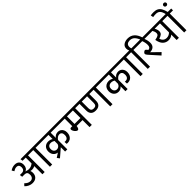

<svg xmlns="http://www.w3.org/2000/svg" viewBox="517 -2989 5059 5059"><g transform="rotate(-45 3047.0 -459.5)"><path d="M1074 -621H954V0H870V-621H674V0H590V-304Q542 -277 491 -277Q459 -277 426 -286Q442 -249 442 -204Q442 -119 391 -67.5Q340 -16 245 -16Q185 -16 127.5 -43Q70 -70 30 -114L83 -171Q123 -132 160.5 -113Q198 -94 239 -94Q293 -94 323 -128Q353 -162 353 -221Q353 -282 326.5 -306Q300 -330 252 -330H167L156 -406H228Q280 -406 307 -435.5Q334 -465 334 -517Q334 -568 310.5 -594.5Q287 -621 245 -621Q212 -621 183.5 -610Q155 -599 125 -578L86 -643Q126 -670 165.5 -683.5Q205 -697 252 -697Q334 -697 377.5 -651Q421 -605 421 -527Q421 -470 396 -427.5Q371 -385 324 -369Q340 -369 358 -361Q394 -346 435 -346Q477 -346 517 -361Q557 -376 590 -405V-621H473L462 -689H1074Z M1518 -427Q1542 -464 1580.5 -484Q1619 -504 1667 -504Q1714 -504 1751.5 -480.5Q1789 -457 1810 -415.5Q1831 -374 1831 -321Q1831 -256 1807 -209Q1783 -162 1741.5 -137Q1700 -112 1649 -112Q1631 -112 1608 -115L1604 -190Q1622 -188 1633 -188Q1684 -188 1712 -221Q1740 -254 1740 -317Q1740 -371 1716 -400.5Q1692 -430 1648 -430Q1576 -430 1518 -347V0H1436V-161L1213 31L1161 -37L1283 -117Q1210 -125 1166.5 -178Q1123 -231 1123 -313Q1123 -399 1173.5 -451.5Q1224 -504 1305 -504Q1343 -504 1377 -493.5Q1411 -483 1436 -466V-621H1034V-689H1920V-621H1518ZM1321 -192Q1360 -192 1390 -213Q1420 -234 1436 -279V-395Q1414 -410 1385 -420Q1356 -430 1325 -430Q1273 -430 1243 -399Q1213 -368 1213 -313Q1213 -258 1243 -225Q1273 -192 1321 -192Z M2551 -621H2431V0H2347V-262H2128Q2123 -218 2109 -189Q2095 -160 2070 -160Q2046 -160 2018.5 -183.5Q1991 -207 1972.5 -239.5Q1954 -272 1954 -297Q1954 -319 1965.5 -329Q1977 -339 2003 -339H2042V-621H1880V-689H2551ZM2347 -621H2126V-339H2347Z M3322 -621H3202V0H3118V-621H2959V-372Q2959 -284 2912 -237.5Q2865 -191 2775 -191Q2685 -191 2639 -237.5Q2593 -284 2593 -372V-621H2511V-689H3322ZM2875 -621H2677V-372Q2677 -319 2701 -293.5Q2725 -268 2775 -268Q2827 -268 2851 -293.5Q2875 -319 2875 -372Z M3766 -427Q3790 -464 3828.5 -484Q3867 -504 3915 -504Q3962 -504 3999.5 -480.5Q4037 -457 4058 -415.5Q4079 -374 4079 -321Q4079 -256 4055 -209Q4031 -162 3989.5 -137Q3948 -112 3897 -112Q3879 -112 3856 -115L3852 -190Q3870 -188 3881 -188Q3932 -188 3960 -221Q3988 -254 3988 -317Q3988 -371 3964 -400.5Q3940 -430 3896 -430Q3824 -430 3766 -347V0H3684V-184Q3660 -150 3624.5 -133Q3589 -116 3552 -116Q3470 -116 3420.5 -169.5Q3371 -223 3371 -311Q3371 -367 3394.5 -411Q3418 -455 3461 -479.5Q3504 -504 3559 -504Q3628 -504 3684 -466V-621H3282V-689H4168V-621H3766ZM3684 -279V-397Q3637 -430 3578 -430Q3526 -430 3493.5 -398Q3461 -366 3461 -311Q3461 -256 3490.5 -224Q3520 -192 3569 -192Q3608 -192 3638 -213Q3668 -234 3684 -279Z M4449 -621H4329V0H4245V-621H4128V-689H4449Z M5004 -683 4933 -661Q4897 -763 4844.5 -816Q4792 -869 4711 -869Q4652 -869 4616.5 -840.5Q4581 -812 4581 -754Q4581 -725 4593 -689H4694V-621H4600V0H4516V-621H4409V-689H4515Q4492 -729 4492 -776Q4492 -857 4553 -900Q4614 -943 4707 -943Q4923 -943 5004 -683Z M5169 -621H5012Q5051 -530 5051 -436Q5051 -357 5005 -313.5Q4959 -270 4871 -266L5087 -56L5022 7L4779 -264Q4756 -290 4747.5 -306Q4739 -322 4739 -334Q4739 -351 4751.5 -367Q4764 -383 4781 -393Q4798 -403 4810 -403Q4827 -403 4841.5 -389.5Q4856 -376 4883 -341Q4964 -350 4964 -447Q4964 -533 4930 -621H4659V-689H5169Z M5796 -621H5676V0H5592V-202Q5528 -144 5442 -144Q5349 -144 5284 -206Q5219 -268 5196 -400Q5273 -413 5310 -435Q5347 -457 5347 -506Q5347 -559 5311 -621H5129V-689H5796ZM5592 -621H5393Q5411 -591 5422.5 -555.5Q5434 -520 5434 -489Q5434 -433 5401 -401.5Q5368 -370 5294 -348Q5310 -287 5350 -255Q5390 -223 5449 -223Q5491 -223 5527.5 -239.5Q5564 -256 5592 -286Z M6077 -621H5957V0H5873V-621H5756V-689H5872Q5849 -791 5806.5 -833Q5764 -875 5689 -875Q5632 -875 5582 -865L5568 -941Q5613 -950 5681 -950Q5757 -950 5808.5 -923Q5860 -896 5893.5 -839Q5927 -782 5949 -689H6077ZM5982 -878Q5982 -901 5998 -916.5Q6014 -932 6038 -932Q6062 -932 6078 -916.5Q6094 -901 6094 -878Q6094 -855 6078 -839.5Q6062 -824 6038 -824Q6014 -824 5998 -839.5Q5982 -855 5982 -878Z"/></g></svg>

Font: Fira GO
Style: Regular
Weight: 400
Designer: Carrois Corporate
Foundry: Carrois Corporate GbR
Version: Version 0.300